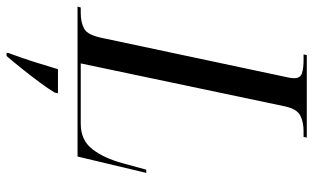

<svg xmlns="http://www.w3.org/2000/svg" viewBox="-234 -546 975 598"><g transform="rotate(90 254.0 -246.5)"><path d="M-25 0 -22 -10H-5Q25 -10 44.5 -21Q64 -32 73 -78L193 -643Q198 -662 198 -675Q198 -694 182.5 -699Q167 -704 142 -704H124L126 -714H383L381 -704H363Q334 -704 314 -693.5Q294 -683 286 -647L152 -10H340Q391 -10 419 -46Q447 -82 463 -141L483 -214H493L442 0ZM120 214Q135 174 147 136Q159 98 170 61H245L243 71Q231 91 211 118Q191 145 169 172.5Q147 200 129 221H119Z"/></g></svg>

Font: Noto Serif Display Condensed
Style: Italic
Weight: 400
Width: 3
Italic angle: -12°
Designer: Monotype Design Team
Foundry: Monotype Imaging Inc.
Version: Version 2.009